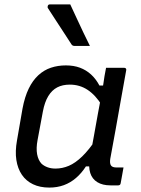

<svg xmlns="http://www.w3.org/2000/svg" viewBox="-20 -839 640 869"><path d="M278 -543Q314 -543 342 -532.5Q370 -522 392 -502Q414 -482 430 -452H457L442 -361Q413 -408 377 -432Q341 -456 296 -456Q263 -456 239 -443.5Q215 -431 198.5 -404Q182 -377 174 -334L150 -205Q143 -168 148 -141Q153 -114 168 -98Q179 -88 195 -82Q211 -76 231 -76Q262 -76 291.5 -88.5Q321 -101 352 -131Q383 -161 417 -212L394 -86H369Q349 -55 324 -33.5Q299 -12 269 -1Q239 10 203 10Q161 10 129.5 -5Q98 -20 79 -48Q60 -76 54 -115Q48 -154 57 -204L82 -348Q92 -401 110 -438Q128 -475 153.5 -498.5Q179 -522 210.5 -532.5Q242 -543 278 -543ZM460 -532Q481 -532 501 -532Q521 -532 542 -532Q546 -532 548 -530.5Q550 -529 551 -526.5Q552 -524 551 -520Q539 -454 527 -386Q515 -318 503 -251Q491 -184 479 -120Q476 -100 482 -90.5Q488 -81 507 -81Q512 -81 516.5 -81Q521 -81 524 -81H539Q536 -63 532.5 -44.5Q529 -26 526 -9Q525 -4 522 -2Q519 0 515 0Q509 0 499 0Q489 0 480 0Q444 0 420.5 -14.5Q397 -29 388.5 -56Q380 -83 386 -120Q396 -172 405 -223.5Q414 -275 423.5 -326.5Q433 -378 443 -430Q446 -445 448 -461Q450 -477 453 -494.5Q456 -512 460 -532ZM298 -819Q313 -787 327.5 -755.5Q342 -724 357 -692.5Q372 -661 387 -631Q370 -631 354 -631Q338 -631 318 -631Q313 -631 309 -633Q305 -635 303 -639Q282 -672 265 -697.5Q248 -723 232 -748Q216 -773 197 -802Q194 -807 196.5 -813Q199 -819 205 -819Q225 -819 238 -819Q251 -819 265 -819Q279 -819 298 -819Z"/></svg>

Font: Rec Mono Linear
Style: Italic
Weight: 400
Italic angle: -10°
Monospace: yes
Version: Version 1.085; ttfautohint (v1.8.4.7-5d5b)